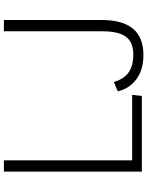

<svg xmlns="http://www.w3.org/2000/svg" viewBox="95 -845 758 988"><g transform="rotate(-90 474.0 -351.0)"><path d="M85 0V-710H143V-50H480L474 0ZM685 8Q609 8 560.5 -28Q512 -64 498 -124L546 -144Q562 -91 596.5 -67.5Q631 -44 687 -44Q750 -44 778.5 -81.5Q807 -119 807 -203V-710H865V-206Q865 8 685 8Z"/></g></svg>

Font: Livvic Light
Style: Regular
Weight: 300
Designer: Jacques Le Bailly, Baron von Fonthausen
Version: Version 1.001; ttfautohint (v1.8.2)